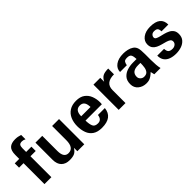

<svg xmlns="http://www.w3.org/2000/svg" viewBox="119 -1484 2338 2338"><g transform="rotate(-45 1288.0 -314.5)"><path d="M308.6 -548.8V-624Q262.7 -639.6 220.7 -639.6Q152.3 -639.6 119.1 -608.4Q85.9 -577.1 85.9 -501V-434.6H8.8V-360.4H85.9V0H205.1V-360.4H295.9V-434.6H205.1V-498Q205.1 -530.3 215.8 -546.4Q226.6 -562.5 258.8 -562.5Q284.2 -562.5 308.6 -548.8Z M771.5 0V-434.6H652.3V-191.4Q652.3 -58.6 560.5 -58.6Q482.4 -58.6 482.4 -173.8V-434.6H365.2V-138.7Q365.2 -66.4 403.8 -27.3Q442.4 11.7 511.7 11.7Q564.5 11.7 595.2 -2.4Q626 -16.6 652.3 -58.6V0Z M1146.5 -267.6H986.3Q986.3 -373 1067.4 -373Q1139.6 -373 1145.5 -284.2Q1146.5 -280.3 1146.5 -276.4Q1146.5 -272.5 1146.5 -267.6ZM1260.7 -134.8H1141.6Q1132.8 -61.5 1070.3 -61.5Q1016.6 -61.5 1002 -97.2Q987.3 -132.8 986.3 -193.4H1267.6Q1268.6 -201.2 1269 -209.5Q1269.5 -217.8 1269.5 -226.6Q1269.5 -283.2 1250 -333.5Q1230.5 -383.8 1188 -415Q1145.5 -446.3 1074.2 -446.3Q1004.9 -446.3 958.5 -416.5Q912.1 -386.7 889.2 -334.5Q866.2 -282.2 866.2 -214.8Q866.2 -152.3 885.3 -100.6Q904.3 -48.8 948.7 -18.6Q993.2 11.7 1067.4 11.7Q1246.1 11.7 1260.7 -134.8Z M1629.9 -346.7V-446.3Q1566.4 -446.3 1535.2 -428.7Q1503.9 -411.1 1481.4 -367.2V-434.6H1364.3V0H1481.4V-222.7Q1481.4 -346.7 1629.9 -346.7Z M1956.1 -216.8Q1956.1 -177.7 1950.7 -143.1Q1945.3 -108.4 1927.2 -86.9Q1909.2 -65.4 1871.1 -65.4Q1842.8 -65.4 1823.2 -84.5Q1803.7 -103.5 1803.7 -128.9Q1803.7 -217.8 1915 -217.8Q1926.8 -217.8 1937 -217.8Q1947.3 -217.8 1956.1 -216.8ZM2085 0Q2078.1 -25.4 2074.7 -67.4Q2071.3 -109.4 2071.3 -156.2V-252.9Q2071.3 -328.1 2061.5 -358.4Q2050.8 -392.6 2022.5 -411.6Q1994.1 -430.7 1958 -438.5Q1921.9 -446.3 1888.7 -446.3Q1801.8 -446.3 1752 -409.2Q1702.1 -372.1 1702.1 -314.5H1818.4Q1824.2 -345.7 1835.4 -361.8Q1846.7 -377.9 1885.7 -377.9Q1931.6 -377.9 1943.4 -352.5Q1955.1 -327.1 1956.1 -284.2H1891.6Q1842.8 -284.2 1794.9 -269Q1747.1 -253.9 1715.8 -218.3Q1684.6 -182.6 1684.6 -121.1Q1684.6 -60.5 1728 -24.4Q1771.5 11.7 1834 11.7Q1860.4 11.7 1879.9 5.9Q1899.4 0 1919.4 -13.2Q1939.5 -26.4 1965.8 -50.8Q1967.8 -41 1971.7 -24.4Q1975.6 -7.8 1977.5 0Z M2537.1 -135.7Q2537.1 -175.8 2519 -200.7Q2501 -225.6 2472.7 -239.7Q2444.3 -253.9 2412.6 -262.2Q2380.9 -270.5 2352.5 -277.3Q2324.2 -284.2 2306.2 -293.9Q2288.1 -303.7 2288.1 -321.3Q2288.1 -341.8 2303.2 -357.4Q2318.4 -373 2344.7 -373Q2381.8 -373 2395 -357.9Q2408.2 -342.8 2409.2 -307.6H2526.4Q2526.4 -446.3 2350.6 -446.3Q2271.5 -446.3 2222.7 -409.7Q2173.8 -373 2173.8 -316.4Q2173.8 -276.4 2191.9 -252.4Q2210 -228.5 2238.3 -214.8Q2266.6 -201.2 2298.8 -192.9Q2331.1 -184.6 2359.4 -176.3Q2387.7 -168 2405.8 -155.8Q2423.8 -143.6 2423.8 -120.1Q2423.8 -93.8 2403.3 -77.6Q2382.8 -61.5 2355.5 -61.5Q2316.4 -61.5 2299.3 -77.6Q2282.2 -93.8 2280.3 -134.8H2163.1Q2163.1 -82 2187 -49.8Q2210.9 -17.6 2252 -2.9Q2293 11.7 2344.7 11.7Q2392.6 11.7 2436.5 -2.9Q2480.5 -17.6 2508.8 -50.3Q2537.1 -83 2537.1 -135.7Z"/></g></svg>

Font: Namkio Khamti Book
Style: Bold
Weight: 800
Designer: Debbi Hosken
Foundry: SIL International
Version: Version 3.917